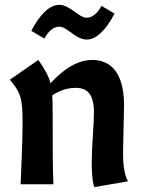

<svg xmlns="http://www.w3.org/2000/svg" viewBox="-20 -759 582 791"><path d="M21 -431C64 -377 73 -358 73 -255C73 -166 67 -63 65 0H200C197 -79 197 -149 197 -271C197 -311 197 -341 195 -366C220 -383 253 -397 292 -397C339 -397 367 -372 367 -294C367 -245 358 -161 358 -85C358 -59 359 -18 368 12L507 -12C492 -39 487 -82 487 -126C487 -166 491 -290 491 -326C491 -470 427 -512 361 -512C288 -512 229 -460 188 -416C180 -447 165 -473 138 -512ZM398 -735C382 -704 360 -686 337 -686C304 -686 269 -739 224 -739C186 -739 146 -703 109 -632L163 -600C179 -631 201 -649 224 -649C257 -649 292 -596 337 -596C375 -596 415 -632 452 -703Z"/></svg>

Font: CantoraOne
Style: Regular
Weight: 400
Designer: Pablo Impallari, Rodrigo Fuenzalida
Foundry: Pablo Impallari
Version: Version 1.001